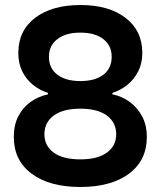

<svg xmlns="http://www.w3.org/2000/svg" viewBox="-20 -735 640 765"><path d="M300 10Q177 10 106 -43Q35 -96 35 -189Q35 -237 53 -272Q71 -307 102 -329Q133 -351 171 -359V-365Q139 -375 112 -396.5Q85 -418 69 -450Q53 -482 53 -524Q53 -613 120 -664Q187 -715 301 -715Q413 -715 480 -664Q547 -613 547 -524Q547 -483 530.5 -450.5Q514 -418 487 -396.5Q460 -375 428 -365V-359Q465 -352 496 -329.5Q527 -307 546 -272Q565 -237 565 -189Q565 -96 494 -43Q423 10 300 10ZM300 -100Q369 -100 406 -127Q443 -154 443 -200Q443 -247 406 -274.5Q369 -302 300 -302Q231 -302 194 -274.5Q157 -247 157 -200Q157 -154 194 -127Q231 -100 300 -100ZM300 -412Q359 -412 392 -437.5Q425 -463 425 -509Q425 -553 392 -579Q359 -605 300 -605Q242 -605 208.5 -579Q175 -553 175 -509Q175 -463 208.5 -437.5Q242 -412 300 -412Z"/></svg>

Font: Nunito Sans 6pt
Style: Bold
Weight: 700
Version: Version 3.101;gftools[0.9.27]